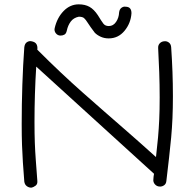

<svg xmlns="http://www.w3.org/2000/svg" viewBox="-20 -793 897 885"><path d="M481 -616Q461 -616 444.5 -623.5Q428 -631 417 -642Q395 -671 385 -687Q375 -703 367.5 -709.5Q360 -716 343 -716Q319 -711 306 -693.5Q293 -676 288 -652Q285 -638 277 -633.5Q269 -629 259 -629Q246 -629 237.5 -639.5Q229 -650 232 -663Q243 -711 273 -742Q303 -773 343 -773Q372 -773 392.5 -761.5Q413 -750 431 -723Q448 -695 456.5 -684Q465 -673 481 -673H482Q502 -673 515 -692Q528 -711 529 -736Q531 -751 540.5 -757.5Q550 -764 559 -762Q586 -762 586 -732Q583 -686 554 -651Q525 -616 481 -616ZM124 72Q113 72 103.5 65Q94 58 92 44Q88 -6 85.5 -44.5Q83 -83 81.5 -124Q80 -165 80 -221Q80 -312 83 -402.5Q86 -493 92 -575Q94 -592 104 -598.5Q114 -605 124 -603Q142 -600 148 -589.5Q154 -579 152 -564Q210 -506 260.5 -458.5Q311 -411 359.5 -368Q408 -325 459 -280.5Q510 -236 568.5 -185Q627 -134 699 -69Q705 -120 708.5 -160Q712 -200 714 -243Q716 -286 716 -344Q716 -402 714 -459Q712 -516 709 -571Q708 -585 717 -594Q726 -603 741 -603Q751 -603 759.5 -596Q768 -589 769 -575Q773 -517 775 -461.5Q777 -406 777 -350Q777 -295 775 -249Q773 -203 769 -159.5Q765 -116 759.5 -68Q754 -20 747 40Q746 54 737 60.5Q728 67 718 67Q703 67 694 56.5Q685 46 687 33Q687 29 688 20Q689 11 690 8L147 -486Q143 -423 141 -359Q139 -295 139 -231Q139 -176 140.5 -135.5Q142 -95 145 -55Q148 -15 152 39Q154 55 144.5 62.5Q135 70 124 72Z"/></svg>

Font: Hachi Maru Pop
Style: Regular
Weight: 400
Designer: Nontynet
Foundry: Nontynet
Version: Version 1.300